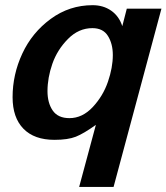

<svg xmlns="http://www.w3.org/2000/svg" viewBox="-20 -534 652 752"><path d="M612.3 -500H476.6L459 -431.6C450.5 -457.7 436 -477.9 415.5 -492.2C395 -506.5 370.8 -513.7 342.8 -513.7C282.2 -513.7 227.5 -495.8 178.7 -460C129.9 -424.2 92.8 -378.9 67.4 -324.2C42 -269.5 29.3 -212.6 29.3 -153.3C29.3 -99.9 43.5 -58.8 71.8 -29.8C100.1 -0.8 140.6 13.7 193.4 13.7C228.5 13.7 256.3 9.6 276.9 1.5C297.4 -6.7 323.6 -22.1 355.5 -44.9L290 198.2H424.8ZM421.9 -318.4C421.9 -285.8 415.5 -251 402.8 -213.9C390.1 -176.8 370.3 -143.7 343.3 -114.7C316.2 -85.8 285.8 -71.3 252 -71.3C222 -71.3 200.2 -81.2 186.5 -101.1C172.9 -120.9 166 -146.2 166 -176.8C166 -211.9 172.4 -247.7 185.1 -284.2C197.8 -320.6 218.1 -353 246.1 -381.3C274.1 -409.7 306 -423.8 341.8 -423.8C369.8 -423.8 390.1 -413.6 402.8 -393.1C415.5 -372.6 421.9 -347.7 421.9 -318.4Z"/></svg>

Font: FreeUniversal
Style: BoldItalic
Weight: 700
Italic angle: -11°
Version: Version 1.001